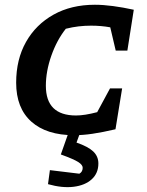

<svg xmlns="http://www.w3.org/2000/svg" viewBox="-20 -560 620 808"><path d="M292 9Q176 9 112 -48Q48 -105 48 -212Q48 -310 89.5 -383.5Q131 -457 205.5 -498.5Q280 -540 379 -540Q414 -540 455.5 -534.5Q497 -529 543 -519L516 -347H467L444 -445Q406 -452 363 -452Q337 -452 311 -449Q285 -446 257 -439Q219 -391 196 -325.5Q173 -260 173 -199Q173 -74 300 -74Q336 -74 389 -88L443 -188H494L466 -16Q410 -3 369 3Q328 9 292 9ZM273 -15H322L302 40Q351 57 372.5 77.5Q394 98 394 128Q394 169 366 194.5Q338 220 290 226Q242 232 182 215L190 156L314 171Q328 163 328 146Q328 134 309.5 122Q291 110 236 90Z"/></svg>

Font: Piazzolla SC SemiBold
Style: Italic
Weight: 600
Italic angle: -11.3°
Designer: Juan Pablo del Peral
Foundry: Huerta Tipografica
Version: Version 1.330